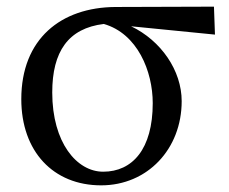

<svg xmlns="http://www.w3.org/2000/svg" viewBox="-20 -543 688 577"><path d="M290 -27C211 -27 137 -114 137 -265C137 -388 185 -458 292 -471C393 -442 439 -329 439 -233C439 -95 378 -27 290 -27ZM626 -439 623 -523 327 -522C163 -521 44 -426 44 -245C44 -88 140 14 284 14C423 14 526 -95 526 -239C526 -331 464 -421 374 -464Z"/></svg>

Font: Noto Serif CJK JP Medium
Style: Regular
Weight: 500
Designer: Ryoko NISHIZUKA 西塚涼子 (kana & ideographs); Frank Grießhammer (Latin, Greek & Cyrillic); Wenlong ZHANG 张文龙 (bopomofo); San
Foundry: Adobe Systems Incorporated
Version: Version 1.000;PS 1;hotconv 16.6.53;makeotf.lib2.5.65590